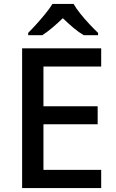

<svg xmlns="http://www.w3.org/2000/svg" viewBox="-20 -961 595 981"><path d="M497 0H93V-714H497V-621H202V-418H479V-326H202V-93H497ZM356 -941Q369 -918 391 -890.5Q413 -863 437.5 -837Q462 -811 481 -793V-781H408Q381 -797 354.5 -819.5Q328 -842 301 -868Q274 -842 248 -820Q222 -798 196 -781H124V-793Q143 -812 166.5 -838Q190 -864 212 -891Q234 -918 248 -941Z"/></svg>

Font: Noto Sans Khmer UI Medium
Style: Regular
Weight: 500
Designer: Danh Hong and the Monotype Design Team
Foundry: Monotype Imaging Inc.
Version: Version 2.002; ttfautohint (v1.8.4.7-5d5b)